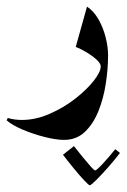

<svg xmlns="http://www.w3.org/2000/svg" viewBox="-76 -239 379 574"><path d="M-56.2 120.6 -52.7 113.8Q-32.7 119.6 -10.7 119.6Q30.8 119.6 72.5 101.3Q114.3 83 148.7 56.2Q183.1 29.3 204.1 2.7Q225.1 -23.9 225.1 -40.5Q225.1 -49.3 212.9 -60.5Q200.7 -71.8 183.3 -82.3Q166 -92.8 150.4 -98.6L184.1 -219.2Q204.1 -206.1 218.3 -181.4Q232.4 -156.7 239.7 -127.9Q247.1 -99.1 247.1 -73.7Q247.1 -32.7 240.2 11.5Q233.4 55.7 218 93.8Q202.6 131.8 177.5 155.5Q152.3 179.2 115.7 179.2Q91.3 179.2 56.9 170.4Q22.5 161.6 -9 148.2Q-40.5 134.8 -56.2 120.6ZM112.3 223.6 145 197.8Q157.7 213.9 171.4 230.7Q185.1 247.6 195.3 259Q205.6 270.5 208.5 270.5Q212.4 270.5 231 250.7Q249.5 231 268.6 207L282.7 218.3Q264.6 241.7 244.9 263.9Q225.1 286.1 210.4 300.5Q195.8 314.9 192.4 314.9Q189.5 314.9 175.3 299.8Q161.1 284.7 143.6 263.2Q126 241.7 112.3 223.6Z"/></svg>

Font: Lateef
Style: Bold
Weight: 700
Designer: SIL International
Foundry: SIL International
Version: Version 4.200